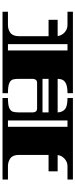

<svg xmlns="http://www.w3.org/2000/svg" viewBox="442 -1040 598 1522"><g transform="rotate(90 741.0 -279.0)"><path d="M73 0V-43H178Q215 -43 241 -63Q267 -83 267 -132V-365H137V-437H266Q262 -469 237 -492Q212 -515 178 -515H73V-558H719V-515Q673 -515 648 -505Q623 -495 614 -477.5Q605 -460 605 -437H871Q870 -472 847.5 -493.5Q825 -515 757 -515V-558H1403V-515H1298Q1264 -515 1238.5 -492Q1213 -469 1209 -437H1338V-365H1208V-131Q1208 -82 1234.5 -62.5Q1261 -43 1298 -43H1403V0H757V-43Q814 -43 837.5 -54Q861 -65 866 -84Q871 -103 871 -127V-240Q871 -252 864.5 -263Q858 -274 838 -274H638Q619 -274 612 -263Q605 -252 605 -240V-127Q605 -103 609.5 -84Q614 -65 638 -54Q662 -43 719 -43V0ZM330 -43H380V-515H330ZM935 -43H985V-515H935ZM605 -317H871V-365H605Z"/></g></svg>

Font: Diplomata SC
Style: Regular
Weight: 400
Designer: Eduardo Rodriguez Tunni
Foundry: Eduardo Rodriguez Tunni
Version: Version 1.002; ttfautohint (v1.8.4.7-5d5b);gftools[0.9.23]